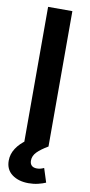

<svg xmlns="http://www.w3.org/2000/svg" viewBox="-102 -768 476 1016"><g transform="rotate(10 135.5 -259.5)"><path d="M200.7 -727.5V0H70.3V-727.5ZM129.9 209.5Q75.7 209.5 41 183.6Q6.3 157.7 6.3 109.9Q6.3 74.7 26.4 43.7Q46.4 12.7 83.5 -12.7L200.7 0Q163.1 22 142.6 42.7Q122.1 63.5 122.1 89.4Q122.1 106 131.6 115.5Q141.1 125 160.2 125Q170.9 125 180.4 122.3Q189.9 119.6 197.8 115.7L221.7 190.4Q205.1 197.8 181.2 203.6Q157.2 209.5 129.9 209.5Z"/></g></svg>

Font: Inter 18pt SemiBold
Style: Regular
Weight: 600
Designer: Rasmus Andersson
Foundry: rsms
Version: Version 4.001;git-66647c0bb